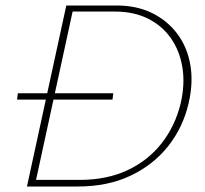

<svg xmlns="http://www.w3.org/2000/svg" viewBox="-20 -678 745 698"><path d="M78 0 221 -658H404Q477 -658 533 -630.5Q589 -603 625 -554.5Q661 -506 672 -442Q683 -378 666 -304Q646 -216 592 -147.5Q538 -79 455 -39.5Q372 0 263 0ZM42 -316 45 -339H392L389 -316ZM111 -24H269Q368 -24 443 -59Q518 -94 567.5 -157Q617 -220 637 -303Q653 -373 643 -433.5Q633 -494 601 -539.5Q569 -585 517.5 -610.5Q466 -636 398 -636H244Z"/></svg>

Font: Ysabeau Office Thin
Style: Italic
Weight: 250
Italic angle: -12°
Designer: Christian Thalmann (Catharsis Fonts)
Version: Version 2.001;gftools[0.9.30]; featfreeze: tnum,lnum,ss02